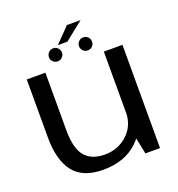

<svg xmlns="http://www.w3.org/2000/svg" viewBox="-142 -909 959 1032"><g transform="rotate(-20 338.0 -393.0)"><path d="M516 0H599.5V-590.5H493V-112ZM159 -591.5H52.5V-258Q52.5 -130.5 105.2 -62.5Q158 5.5 273.5 5.5Q399 5.5 472.5 -65.5Q546 -136.5 546 -212L493.5 -246.5Q493.5 -168 440 -118.2Q386.5 -68.5 310 -68.5Q234.5 -68.5 196.8 -113.2Q159 -158 159 -263ZM243 -626Q258 -626 269 -636.8Q280 -647.5 280 -663Q280 -678.5 269 -689.5Q258 -700.5 243 -700.5Q227 -700.5 216.2 -689.5Q205.5 -678.5 205.5 -663Q205.5 -647.5 216.2 -636.8Q227 -626 243 -626ZM414.5 -626Q430.5 -626 441.2 -636.8Q452 -647.5 452 -663Q452 -678.5 441.2 -689.5Q430.5 -700.5 414.5 -700.5Q399 -700.5 388.2 -689.5Q377.5 -678.5 377.5 -663Q377.5 -647.5 388.2 -636.8Q399 -626 414.5 -626ZM272.5 -707.5H327L433.5 -792.5H355.5Z"/></g></svg>

Font: Anybody SemiExpanded
Style: Regular
Weight: 400
Width: 6
Designer: Tyler Finck
Foundry: Etcetera Type Company
Version: Version 1.113;gftools[0.9.25]